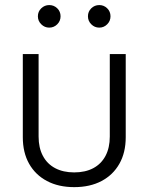

<svg xmlns="http://www.w3.org/2000/svg" viewBox="-20 -748 601 777"><path d="M280.3 9.3Q216.8 9.3 170.2 -15.4Q123.5 -40 97.9 -85.2Q72.3 -130.4 72.3 -192.9V-529.3H136.2V-195.3Q136.2 -149.9 153.6 -117.2Q170.9 -84.5 203.4 -67.4Q235.8 -50.3 280.3 -50.3Q325.2 -50.3 357.4 -67.4Q389.6 -84.5 407 -117.2Q424.3 -149.9 424.3 -195.3V-529.3H488.8V-192.9Q488.8 -130.4 463.1 -85.2Q437.5 -40 390.9 -15.4Q344.2 9.3 280.3 9.3ZM381.8 -636.2Q362.8 -636.2 349.4 -649.7Q335.9 -663.1 335.9 -682.1Q335.9 -701.2 349.4 -714.4Q362.8 -727.5 381.8 -727.5Q400.4 -727.5 413.8 -714.4Q427.2 -701.2 427.2 -682.1Q427.2 -663.1 413.8 -649.7Q400.4 -636.2 381.8 -636.2ZM179.2 -636.2Q160.6 -636.2 147 -649.7Q133.3 -663.1 133.3 -682.1Q133.3 -701.2 147 -714.4Q160.6 -727.5 179.2 -727.5Q198.2 -727.5 211.7 -714.4Q225.1 -701.2 225.1 -682.1Q225.1 -663.1 211.7 -649.7Q198.2 -636.2 179.2 -636.2Z"/></svg>

Font: Inter 24pt Light
Style: Regular
Weight: 300
Designer: Rasmus Andersson
Foundry: rsms
Version: Version 4.001;git-66647c0bb